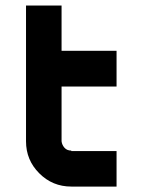

<svg xmlns="http://www.w3.org/2000/svg" viewBox="-20 -687 533 707"><path d="M242.5 0Q173.3 0 124.6 -48.8Q75.8 -97.5 75.8 -166.7V-666.7H206.7V-500H409.2V-368.3H206.7V-166.7Q208.3 -153.3 217.5 -142.9Q226.7 -132.5 242.5 -132.5V-130.8H409.2V0Z"/></svg>

Font: 0xA000-Squareish
Style: Squareish-Bold
Weight: 700
Version: Version 0.1